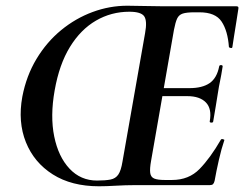

<svg xmlns="http://www.w3.org/2000/svg" viewBox="-20 -647 853 671"><path d="M326 4Q230 4 164.5 -37.5Q99 -79 70.5 -150Q42 -221 58 -309Q72 -382 107.5 -441Q143 -500 193.5 -541.5Q244 -583 303.5 -605Q363 -627 425 -627Q450 -627 486.5 -626Q523 -625 554 -625H807Q815 -625 813 -616Q810 -597 806 -571Q802 -545 798 -521Q794 -497 792 -482Q791 -478 785.5 -479.5Q780 -481 780 -483Q776 -539 754.5 -571.5Q733 -604 677 -604H660Q632 -604 618.5 -599.5Q605 -595 599 -582Q593 -569 588 -543L508 -85Q503 -57 505 -42.5Q507 -28 519 -23Q531 -18 556 -18H581Q640 -18 677.5 -56.5Q715 -95 752 -159Q754 -162 759.5 -160.5Q765 -159 764 -157Q754 -128 745 -88.5Q736 -49 730 -15Q728 -7 724.5 -3.5Q721 0 713 0H450Q419 0 385 2Q351 4 326 4ZM319 -16Q348 -16 366 -19.5Q384 -23 393.5 -37Q403 -51 408 -82L487 -531Q495 -574 484 -590Q473 -606 432 -606Q369 -606 315.5 -575Q262 -544 224.5 -483Q187 -422 171 -331Q155 -241 169.5 -170Q184 -99 223 -57.5Q262 -16 319 -16ZM725 -222Q724 -218 718 -218.5Q712 -219 713 -223Q721 -267 699.5 -289Q678 -311 635 -311H502L505 -339H642Q687 -339 712.5 -356.5Q738 -374 746 -415Q747 -420 753 -419.5Q759 -419 758 -414Q753 -382 749 -363.5Q745 -345 742 -325Q738 -300 734 -275.5Q730 -251 725 -222Z"/></svg>

Font: Cormorant Garamond Light
Style: Italic
Weight: 300
Italic angle: -10°
Designer: Christian Thalmann (Catharsis Fonts)
Foundry: Catharsis Fonts
Version: Version 4.001